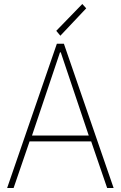

<svg xmlns="http://www.w3.org/2000/svg" viewBox="-20 -938 602 958"><path d="M15.6 0 263.7 -719.7H298.8L546.9 0H514.6L431.6 -242.2L425.8 -252.9L283.2 -676.8H279.3L136.7 -252.9L130.9 -242.2L47.9 0ZM117.2 -232.4V-261.7H445.3V-232.4ZM281.2 -759.8 260.7 -784.2 390.6 -918 410.2 -896.5Z"/></svg>

Font: Reddit Mono ExtraLight
Style: Regular
Weight: 250
Monospace: yes
Designer: Stephen Hutchings
Foundry: Reddit
Version: Version 1.014